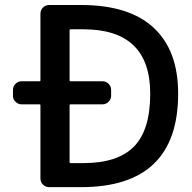

<svg xmlns="http://www.w3.org/2000/svg" viewBox="-20 -774 770 772"><path d="M259.8 -451.2Q259.8 -447.3 263.7 -447.3H392.6Q406.2 -447.3 416.5 -437Q426.8 -426.8 426.8 -412.1V-388.7Q426.8 -375 416.5 -364.7Q406.2 -354.5 392.6 -354.5H263.7Q259.8 -354.5 259.8 -349.6V-123Q259.8 -118.2 263.7 -118.2H315.4Q453.1 -118.2 518.6 -184.6Q584 -251 584 -397.5Q584 -656.2 315.4 -656.2H263.7Q259.8 -656.2 259.8 -652.3ZM66.4 -354.5Q52.7 -354.5 42.5 -364.7Q32.2 -375 32.2 -388.7V-412.1Q32.2 -426.8 42.5 -437Q52.7 -447.3 66.4 -447.3H138.7Q142.6 -447.3 142.6 -451.2V-718.8Q142.6 -733.4 152.8 -743.7Q163.1 -753.9 177.7 -753.9H305.7Q499 -753.9 597.7 -662.6Q696.3 -571.3 696.3 -397.5Q696.3 -21.5 305.7 -21.5H177.7Q163.1 -21.5 152.8 -31.7Q142.6 -42 142.6 -56.6V-349.6Q142.6 -354.5 138.7 -354.5Z"/></svg>

Font: Gen Jyuu GothicL Medium
Style: Regular
Weight: 500
Designer: [Source Han Sans]
Ryoko NISHIZUKA  (kana & ideographs); Paul D. Hunt (Latin, Greek & Cyrillic); Wenlong ZHANG  (bopomofo
Version: Version 1.002.20150607